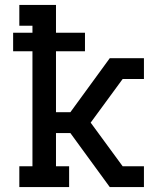

<svg xmlns="http://www.w3.org/2000/svg" viewBox="-20 -755 640 775"><path d="M58 0V-84H111V-548H33V-623H111V-651H58V-735H206V-623H323V-548H206V-302H264L423 -520H561V-436H475L346 -260L475 -84H561V0H423L315 -148L264 -218H206V-84H259V0Z"/></svg>

Font: Iosevka Etoile Medium
Style: Regular
Weight: 500
Designer: Belleve Invis
Foundry: Belleve Invis
Version: Version 22.1.2; ttfautohint (v1.8.4)